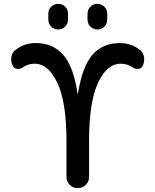

<svg xmlns="http://www.w3.org/2000/svg" viewBox="-20 -960 793 980"><path d="M96.7 -616.2Q83 -606.4 66.9 -608.4Q50.8 -610.4 44.9 -625Q35.2 -643.6 37.6 -666Q40 -688.5 55.7 -702.1Q100.6 -740.2 162.1 -740.2Q250 -740.2 302.7 -680.2Q355.5 -620.1 376 -481.4Q376 -480.5 377 -480.5Q377.9 -480.5 377.9 -481.4Q399.4 -620.1 451.7 -680.2Q503.9 -740.2 591.8 -740.2Q651.4 -740.2 698.2 -702.1Q712.9 -688.5 715.3 -666Q717.8 -643.6 709 -625Q702.1 -610.4 686 -608.4Q669.9 -606.4 657.2 -616.2Q629.9 -634.8 596.7 -634.8Q525.4 -634.8 480 -536.6Q434.6 -438.5 434.6 -240.2V-56.6Q434.6 -33.2 418 -16.6Q401.4 0 377.9 0H376Q351.6 0 335.4 -17.1Q319.3 -34.2 319.3 -56.6V-240.2Q319.3 -438.5 272.9 -536.6Q226.6 -634.8 157.2 -634.8Q123 -634.8 96.7 -616.2ZM426.8 -889.6Q426.8 -911.1 441.4 -925.8Q456.1 -940.4 477.1 -940.4Q498 -940.4 512.7 -925.8Q527.3 -911.1 527.3 -889.6V-860.4Q527.3 -838.9 512.7 -824.2Q498 -809.6 477.1 -809.6Q456.1 -809.6 441.4 -824.2Q426.8 -838.9 426.8 -860.4ZM226.6 -889.6Q226.6 -911.1 241.2 -925.8Q255.9 -940.4 276.9 -940.4Q297.9 -940.4 312.5 -925.8Q327.1 -911.1 327.1 -889.6V-860.4Q327.1 -838.9 312.5 -824.2Q297.9 -809.6 276.9 -809.6Q255.9 -809.6 241.2 -824.2Q226.6 -838.9 226.6 -860.4Z"/></svg>

Font: Rounded Mgen+ 2p medium
Style: Regular
Weight: 500
Designer: [Source Han Sans]
Ryoko NISHIZUKA  (kana & ideographs); Paul D. Hunt (Latin, Greek & Cyrillic); Wenlong ZHANG  (bopomofo
Version: Version 1.059.20150602